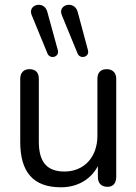

<svg xmlns="http://www.w3.org/2000/svg" viewBox="-20 -787 580 816"><path d="M239 9C308 9 365 -23 396 -81V-35C396 -8 411 7 437 7C460 7 474 -8 474 -35V-452C474 -479 457 -493 434 -493C408 -493 394 -479 394 -452V-210C394 -119 337 -58 254 -58C179 -58 145 -99 145 -185V-452C145 -479 131 -493 105 -493C82 -493 66 -479 66 -452V-184C66 -57 120 9 239 9ZM243 -722 310 -559C321 -534 361 -544 354 -573L310 -737C296 -787 223 -768 243 -722ZM115 -722 182 -559C193 -534 233 -544 226 -573L181 -737C168 -787 95 -768 115 -722Z"/></svg>

Font: SN Pro Book
Style: Regular
Weight: 350
Designer: Tobias Whetton
Foundry: Supernotes
Version: Version 1.003;Glyphs 3.3 (3324)